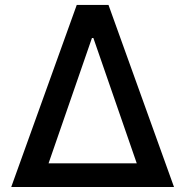

<svg xmlns="http://www.w3.org/2000/svg" viewBox="-20 -747 740 767"><path d="M24.9 0 286.6 -727.3H413.4L675.1 0ZM174 -94.5H526.3L353 -595.2H347.3Z"/></svg>

Font: Inter Zeller Medium
Style: Regular
Weight: 500
Designer: Rasmus Andersson; Joe Bland
Foundry: zeller
Version: Version 3.015;git-dec3a8cb1